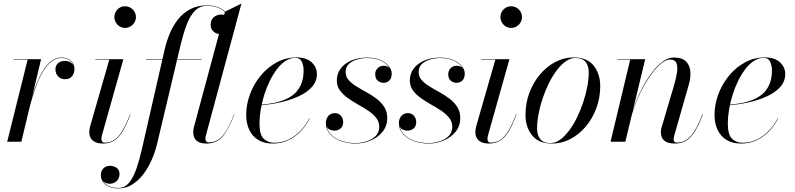

<svg xmlns="http://www.w3.org/2000/svg" viewBox="-20 -790 4431 1070"><path d="M20 0 134 -457.5H56V-460H209L99 0ZM137.5 -172Q146 -208.5 158 -249Q170 -289.5 186 -328.8Q202 -368 222 -399.8Q242 -431.5 267 -450.5Q292 -469.5 322.5 -469.5Q356.5 -469.5 375.8 -450.8Q395 -432 395 -406.5Q395 -382.5 381.8 -365.5Q368.5 -348.5 343.5 -348.5Q319 -348.5 304 -364.2Q289 -380 289 -403.5Q289 -424 303 -437.2Q317 -450.5 343 -450.5Q363.5 -450.5 378.8 -438Q394 -425.5 394 -406.5H392Q392 -431 374 -449Q356 -467 322.5 -467Q293 -467 268.2 -448Q243.5 -429 223.5 -397.5Q203.5 -366 188 -327Q172.5 -288 160.5 -247.8Q148.5 -207.5 140 -172Z M554.5 10Q515.5 10 496.5 -7.2Q477.5 -24.5 477.5 -53Q477.5 -60.5 478.8 -68.8Q480 -77 482 -85L589 -457.5H511V-460H667.5L547 -32Q546 -28 545.5 -23.8Q545 -19.5 545 -16Q545 -7.5 549.2 -1.2Q553.5 5 564.5 5Q594 5 617.5 -10.8Q641 -26.5 662.2 -61.8Q683.5 -97 705 -153.5L707 -153Q686 -95.5 664.2 -59.5Q642.5 -23.5 616.5 -6.8Q590.5 10 554.5 10ZM677 -634.5Q660.5 -634.5 647 -642.8Q633.5 -651 625.5 -664.8Q617.5 -678.5 617.5 -695Q617.5 -711.5 625.5 -725.2Q633.5 -739 647 -747Q660.5 -755 677 -755Q693.5 -755 707.2 -747Q721 -739 729.2 -725.2Q737.5 -711.5 737.5 -695Q737.5 -678.5 729.2 -664.8Q721 -651 707.2 -642.8Q693.5 -634.5 677 -634.5Z M640 260Q609.5 260 587.5 250.2Q565.5 240.5 553.8 223.8Q542 207 542 186Q542 162.5 556.5 148.2Q571 134 594 134Q613 134 629.5 145Q646 156 646 178.5Q646 196 638.5 208.5Q631 221 618.5 227.5Q606 234 591 234Q580 234 569 229.2Q558 224.5 550.5 214Q543 203.5 543 186H544.5Q544.5 206.5 556 222.5Q567.5 238.5 589 248Q610.5 257.5 640 257.5Q675.5 257.5 699.5 228Q723.5 198.5 740.5 149Q757.5 99.5 771 40L897 -511.5Q907.5 -558 925.8 -602.2Q944 -646.5 972 -682Q1000 -717.5 1040 -738.8Q1080 -760 1134.5 -760Q1178.5 -760 1208.2 -744Q1238 -728 1253 -705Q1268 -682 1268 -661Q1268 -640.5 1260.2 -626.8Q1252.5 -613 1239.8 -606Q1227 -599 1211.5 -599Q1199 -599 1185.8 -604.2Q1172.5 -609.5 1163.2 -621.5Q1154 -633.5 1154 -653.5Q1154 -671 1162.2 -683.5Q1170.5 -696 1184 -702.5Q1197.5 -709 1212 -709Q1224 -709 1236.8 -704.2Q1249.5 -699.5 1258.2 -689Q1267 -678.5 1267 -661H1265.5Q1265.5 -681.5 1250.8 -703.8Q1236 -726 1207.2 -741.8Q1178.5 -757.5 1134.5 -757.5Q1092 -757.5 1064.5 -728Q1037 -698.5 1019 -649.2Q1001 -600 986.5 -540L855.5 11.5Q844.5 57.5 825 101.8Q805.5 146 778 181.8Q750.5 217.5 716 238.8Q681.5 260 640 260ZM793.5 -457.5V-460H1103.5V-457.5ZM1130.5 10Q1104.5 10 1088.2 2.2Q1072 -5.5 1064.5 -19.8Q1057 -34 1057 -53Q1057 -60.5 1058.2 -69.5Q1059.5 -78.5 1061.5 -85L1234 -725L1325.5 -770L1127 -33.5Q1124.5 -23.5 1124.5 -15.5Q1124.5 -7.5 1129.8 -2Q1135 3.5 1144 3.5Q1173.5 3.5 1197 -12Q1220.5 -27.5 1241.8 -62.2Q1263 -97 1284 -153.5L1286 -153Q1254 -67 1220 -28.5Q1186 10 1130.5 10Z M1500 10Q1452 10 1419 -10.2Q1386 -30.5 1369 -66.5Q1352 -102.5 1352 -150Q1352 -207.5 1373 -264.2Q1394 -321 1432 -367.5Q1470 -414 1521.2 -442Q1572.5 -470 1632.5 -470Q1686.5 -470 1716.2 -443.2Q1746 -416.5 1746 -377Q1746 -336 1718 -305Q1690 -274 1643.2 -252.8Q1596.5 -231.5 1540.2 -219.2Q1484 -207 1427 -203V-206Q1472.5 -209 1510.8 -217.2Q1549 -225.5 1578.8 -239.8Q1608.5 -254 1629.2 -275.8Q1650 -297.5 1661 -328Q1672 -358.5 1672 -398Q1672 -423.5 1662.2 -445.5Q1652.5 -467.5 1625.5 -467.5Q1597 -467.5 1571.2 -450.5Q1545.5 -433.5 1523.2 -404.2Q1501 -375 1483 -338Q1465 -301 1452.2 -260Q1439.5 -219 1432.8 -178.5Q1426 -138 1426 -102.5Q1426 -40 1449.2 -17.2Q1472.5 5.5 1507.5 5.5Q1552 5.5 1589 -12.8Q1626 -31 1655.2 -61.8Q1684.5 -92.5 1704 -130L1706 -129Q1686.5 -91 1656.8 -59.5Q1627 -28 1587.8 -9Q1548.5 10 1500 10Z M1961.5 10Q1919.5 10 1881.8 -3.2Q1844 -16.5 1820 -42.2Q1796 -68 1796 -105Q1796 -127 1809.2 -143.2Q1822.5 -159.5 1846 -159.5Q1866.5 -159.5 1879.5 -145.2Q1892.5 -131 1892.5 -109Q1892.5 -86 1878 -74Q1863.5 -62 1844.5 -62Q1831.5 -62 1820.5 -66.5Q1809.5 -71 1803.2 -80.5Q1797 -90 1797 -105H1799Q1799 -68 1822.2 -43Q1845.5 -18 1882.8 -5.2Q1920 7.5 1961 7.5Q1989 7.5 2019.8 -1.5Q2050.5 -10.5 2072 -30.5Q2093.5 -50.5 2093.5 -83.5Q2093.5 -111.5 2076.5 -133Q2059.5 -154.5 2032.8 -172.5Q2006 -190.5 1975.5 -207.5Q1945 -224.5 1918 -243.8Q1891 -263 1874 -286.8Q1857 -310.5 1857 -342Q1857 -379 1878.5 -407.8Q1900 -436.5 1938 -452.8Q1976 -469 2025 -469Q2069 -469 2099.8 -455.5Q2130.5 -442 2146.8 -421.5Q2163 -401 2163 -380Q2163 -353 2149.2 -340.8Q2135.5 -328.5 2118 -328.5Q2099.5 -328.5 2085.2 -340.2Q2071 -352 2071 -376.5Q2071 -396 2084.2 -409.8Q2097.5 -423.5 2118 -423.5Q2139 -423.5 2150.5 -411.2Q2162 -399 2162 -380H2160Q2160 -400.5 2144.5 -420.2Q2129 -440 2099 -453.2Q2069 -466.5 2025 -466.5Q1999.5 -466.5 1972 -459Q1944.5 -451.5 1925.2 -434.5Q1906 -417.5 1906 -388Q1906 -363 1922.8 -344Q1939.5 -325 1965.8 -308.8Q1992 -292.5 2022 -276.2Q2052 -260 2078.2 -240Q2104.5 -220 2121.2 -194Q2138 -168 2138 -132Q2138 -87.5 2112 -55.8Q2086 -24 2045.5 -7Q2005 10 1961.5 10Z M2368.5 10Q2326.5 10 2288.8 -3.2Q2251 -16.5 2227 -42.2Q2203 -68 2203 -105Q2203 -127 2216.2 -143.2Q2229.5 -159.5 2253 -159.5Q2273.5 -159.5 2286.5 -145.2Q2299.5 -131 2299.5 -109Q2299.5 -86 2285 -74Q2270.5 -62 2251.5 -62Q2238.5 -62 2227.5 -66.5Q2216.5 -71 2210.2 -80.5Q2204 -90 2204 -105H2206Q2206 -68 2229.2 -43Q2252.5 -18 2289.8 -5.2Q2327 7.5 2368 7.5Q2396 7.5 2426.8 -1.5Q2457.5 -10.5 2479 -30.5Q2500.5 -50.5 2500.5 -83.5Q2500.5 -111.5 2483.5 -133Q2466.5 -154.5 2439.8 -172.5Q2413 -190.5 2382.5 -207.5Q2352 -224.5 2325 -243.8Q2298 -263 2281 -286.8Q2264 -310.5 2264 -342Q2264 -379 2285.5 -407.8Q2307 -436.5 2345 -452.8Q2383 -469 2432 -469Q2476 -469 2506.8 -455.5Q2537.5 -442 2553.8 -421.5Q2570 -401 2570 -380Q2570 -353 2556.2 -340.8Q2542.5 -328.5 2525 -328.5Q2506.5 -328.5 2492.2 -340.2Q2478 -352 2478 -376.5Q2478 -396 2491.2 -409.8Q2504.5 -423.5 2525 -423.5Q2546 -423.5 2557.5 -411.2Q2569 -399 2569 -380H2567Q2567 -400.5 2551.5 -420.2Q2536 -440 2506 -453.2Q2476 -466.5 2432 -466.5Q2406.5 -466.5 2379 -459Q2351.5 -451.5 2332.2 -434.5Q2313 -417.5 2313 -388Q2313 -363 2329.8 -344Q2346.5 -325 2372.8 -308.8Q2399 -292.5 2429 -276.2Q2459 -260 2485.2 -240Q2511.5 -220 2528.2 -194Q2545 -168 2545 -132Q2545 -87.5 2519 -55.8Q2493 -24 2452.5 -7Q2412 10 2368.5 10Z M2706 10Q2667 10 2648 -7.2Q2629 -24.5 2629 -53Q2629 -60.5 2630.2 -68.8Q2631.5 -77 2633.5 -85L2740.5 -457.5H2662.5V-460H2819L2698.5 -32Q2697.5 -28 2697 -23.8Q2696.5 -19.5 2696.5 -16Q2696.5 -7.5 2700.8 -1.2Q2705 5 2716 5Q2745.5 5 2769 -10.8Q2792.5 -26.5 2813.8 -61.8Q2835 -97 2856.5 -153.5L2858.5 -153Q2837.5 -95.5 2815.8 -59.5Q2794 -23.5 2768 -6.8Q2742 10 2706 10ZM2828.5 -634.5Q2812 -634.5 2798.5 -642.8Q2785 -651 2777 -664.8Q2769 -678.5 2769 -695Q2769 -711.5 2777 -725.2Q2785 -739 2798.5 -747Q2812 -755 2828.5 -755Q2845 -755 2858.8 -747Q2872.5 -739 2880.8 -725.2Q2889 -711.5 2889 -695Q2889 -678.5 2880.8 -664.8Q2872.5 -651 2858.8 -642.8Q2845 -634.5 2828.5 -634.5Z M3057 10Q2981.5 10 2945 -36Q2908.5 -82 2908.5 -149.5Q2908.5 -215 2930.2 -273Q2952 -331 2989.5 -375.2Q3027 -419.5 3075.2 -444.8Q3123.5 -470 3176.5 -470Q3252.5 -470 3288.8 -423.8Q3325 -377.5 3325 -310Q3325 -244.5 3303.2 -186.5Q3281.5 -128.5 3244 -84.2Q3206.5 -40 3158.2 -15Q3110 10 3057 10ZM3047.5 7.5Q3075 7.5 3101 -11.2Q3127 -30 3151 -61.8Q3175 -93.5 3195 -134Q3215 -174.5 3229.8 -218.8Q3244.5 -263 3252.8 -306.5Q3261 -350 3261 -387Q3261 -424 3243 -445.5Q3225 -467 3186.5 -467Q3159.5 -467 3133 -448.2Q3106.5 -429.5 3082.5 -397.8Q3058.5 -366 3038.5 -325.5Q3018.5 -285 3003.8 -240.8Q2989 -196.5 2981 -153.2Q2973 -110 2973 -72.5Q2973 -36 2991.2 -14.2Q3009.5 7.5 3047.5 7.5Z M3741.5 10Q3702.5 10 3682.8 -5.5Q3663 -21 3663 -53Q3663 -64 3665 -72.2Q3667 -80.5 3669 -87L3734.5 -308Q3746 -347 3752 -381Q3758 -415 3750.5 -436.5Q3743 -458 3714 -458Q3688 -458 3656.5 -429.2Q3625 -400.5 3593.8 -353Q3562.5 -305.5 3536.8 -248Q3511 -190.5 3496.5 -133H3495Q3503.5 -170 3520.8 -215Q3538 -260 3561.8 -304.5Q3585.5 -349 3614 -386.5Q3642.5 -424 3673.5 -446.8Q3704.5 -469.5 3736.5 -469.5Q3780 -469.5 3801.8 -448.8Q3823.5 -428 3827 -394Q3830.5 -360 3819 -319.5L3737 -32.5Q3735.5 -28 3734.8 -23.2Q3734 -18.5 3734 -14.5Q3734 -6.5 3738 -1Q3742 4.5 3753 4.5Q3797.5 4.5 3830.2 -32.2Q3863 -69 3894.5 -153.5L3897 -153Q3875.5 -95.5 3853.8 -59.5Q3832 -23.5 3805.2 -6.8Q3778.5 10 3741.5 10ZM3382.5 0 3492 -457.5H3420.5V-460H3575.5L3465 0Z M4110 10Q4062 10 4029 -10.2Q3996 -30.5 3979 -66.5Q3962 -102.5 3962 -150Q3962 -207.5 3983 -264.2Q4004 -321 4042 -367.5Q4080 -414 4131.2 -442Q4182.5 -470 4242.5 -470Q4296.5 -470 4326.2 -443.2Q4356 -416.5 4356 -377Q4356 -336 4328 -305Q4300 -274 4253.2 -252.8Q4206.5 -231.5 4150.2 -219.2Q4094 -207 4037 -203V-206Q4082.5 -209 4120.8 -217.2Q4159 -225.5 4188.8 -239.8Q4218.5 -254 4239.2 -275.8Q4260 -297.5 4271 -328Q4282 -358.5 4282 -398Q4282 -423.5 4272.2 -445.5Q4262.5 -467.5 4235.5 -467.5Q4207 -467.5 4181.2 -450.5Q4155.5 -433.5 4133.2 -404.2Q4111 -375 4093 -338Q4075 -301 4062.2 -260Q4049.5 -219 4042.8 -178.5Q4036 -138 4036 -102.5Q4036 -40 4059.2 -17.2Q4082.5 5.5 4117.5 5.5Q4162 5.5 4199 -12.8Q4236 -31 4265.2 -61.8Q4294.5 -92.5 4314 -130L4316 -129Q4296.5 -91 4266.8 -59.5Q4237 -28 4197.8 -9Q4158.5 10 4110 10Z"/></svg>

Font: Bodoni Moda 72pt
Style: Italic
Weight: 400
Italic angle: -13°
Designer: Owen Earl
Foundry: indestructible type
Version: Version 2.005